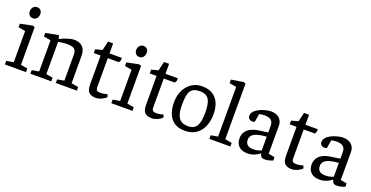

<svg xmlns="http://www.w3.org/2000/svg" viewBox="-28 -1375 3984 2060"><g transform="rotate(20 1963.5 -345.0)"><path d="M26 0V-41L107 -55V-411L27 -425V-466L165 -494L189 -485V-55L267 -41V0ZM137 -568Q112 -568 96.5 -585.5Q81 -603 81 -630Q81 -656 98 -676Q115 -696 142 -696Q167 -696 182.5 -680.5Q198 -665 198 -636Q198 -609 182 -588.5Q166 -568 137 -568Z M317 0V-41L397 -55V-411L317 -425V-466L464 -494L473 -455H477Q518 -476 562.5 -490Q607 -504 636 -504Q700 -504 733.5 -468.5Q767 -433 767 -367V-55L847 -41V0H607V-41L685 -55V-353Q685 -397 662 -415.5Q639 -434 580 -434Q555 -434 525.5 -430.5Q496 -427 479 -422V-55L556 -41V0Z M1066 4Q1023 4 999.5 -10Q976 -24 967 -49.5Q958 -75 958 -107V-441H880V-484L958 -505L982 -609H1040V-495H1181V-467L1167 -441H1040V-114Q1040 -83 1052.5 -73.5Q1065 -64 1090 -64Q1118 -64 1141 -69.5Q1164 -75 1170 -77L1180 -45Q1156 -23 1124 -9.5Q1092 4 1066 4Z M1241 0V-41L1322 -55V-411L1242 -425V-466L1380 -494L1404 -485V-55L1482 -41V0ZM1352 -568Q1327 -568 1311.5 -585.5Q1296 -603 1296 -630Q1296 -656 1313 -676Q1330 -696 1357 -696Q1382 -696 1397.5 -680.5Q1413 -665 1413 -636Q1413 -609 1397 -588.5Q1381 -568 1352 -568Z M1705 4Q1662 4 1638.5 -10Q1615 -24 1606 -49.5Q1597 -75 1597 -107V-441H1519V-484L1597 -505L1621 -609H1679V-495H1820V-467L1806 -441H1679V-114Q1679 -83 1691.5 -73.5Q1704 -64 1729 -64Q1757 -64 1780 -69.5Q1803 -75 1809 -77L1819 -45Q1795 -23 1763 -9.5Q1731 4 1705 4Z M2080 9Q2010 9 1963 -21Q1916 -51 1892.5 -107Q1869 -163 1869 -240Q1869 -294 1884.5 -341.5Q1900 -389 1929.5 -425.5Q1959 -462 2001.5 -483Q2044 -504 2097 -504Q2169 -504 2217 -474.5Q2265 -445 2288.5 -391Q2312 -337 2312 -263Q2312 -205 2297.5 -155.5Q2283 -106 2254 -69Q2225 -32 2181.5 -11.5Q2138 9 2080 9ZM2099 -49Q2147 -49 2174 -72.5Q2201 -96 2212 -140Q2223 -184 2223 -245Q2223 -315 2211 -359.5Q2199 -404 2171 -425Q2143 -446 2092 -446Q2036 -446 2007 -423.5Q1978 -401 1968.5 -356.5Q1959 -312 1959 -245Q1959 -183 1971 -139Q1983 -95 2013.5 -72Q2044 -49 2099 -49Z M2360 0V-41L2440 -55V-622L2360 -636V-677L2499 -699L2522 -690V-55L2600 -41V0Z M2801 7Q2750 7 2719.5 -10Q2689 -27 2675.5 -55.5Q2662 -84 2662 -117Q2662 -159 2681.5 -190Q2701 -221 2741 -241Q2781 -261 2841 -268L2931 -281V-356Q2931 -385 2919.5 -404Q2908 -423 2886.5 -431.5Q2865 -440 2833 -440Q2808 -440 2791 -436.5Q2774 -433 2771 -432L2756 -340Q2755 -339 2748 -336Q2741 -333 2724 -333Q2707 -333 2692.5 -345.5Q2678 -358 2678 -379Q2678 -410 2701.5 -434Q2725 -458 2759 -473.5Q2793 -489 2827 -496.5Q2861 -504 2882 -504Q2925 -504 2954 -488.5Q2983 -473 2998 -447Q3013 -421 3013 -389V-68L3084 -54V-16Q3081 -15 3068.5 -10Q3056 -5 3035.5 -0.5Q3015 4 2988 4Q2960 4 2949.5 -11Q2939 -26 2937 -42H2933Q2918 -30 2897.5 -19Q2877 -8 2853 -0.5Q2829 7 2801 7ZM2841 -56Q2879 -56 2905 -65.5Q2931 -75 2931 -75V-233Q2869 -229 2829 -217Q2789 -205 2769.5 -184.5Q2750 -164 2750 -132Q2750 -56 2841 -56Z M3303 4Q3260 4 3236.5 -10Q3213 -24 3204 -49.5Q3195 -75 3195 -107V-441H3117V-484L3195 -505L3219 -609H3277V-495H3418V-467L3404 -441H3277V-114Q3277 -83 3289.5 -73.5Q3302 -64 3327 -64Q3355 -64 3378 -69.5Q3401 -75 3407 -77L3417 -45Q3393 -23 3361 -9.5Q3329 4 3303 4Z M3624 7Q3573 7 3542.5 -10Q3512 -27 3498.5 -55.5Q3485 -84 3485 -117Q3485 -159 3504.5 -190Q3524 -221 3564 -241Q3604 -261 3664 -268L3754 -281V-356Q3754 -385 3742.5 -404Q3731 -423 3709.5 -431.5Q3688 -440 3656 -440Q3631 -440 3614 -436.5Q3597 -433 3594 -432L3579 -340Q3578 -339 3571 -336Q3564 -333 3547 -333Q3530 -333 3515.5 -345.5Q3501 -358 3501 -379Q3501 -410 3524.5 -434Q3548 -458 3582 -473.5Q3616 -489 3650 -496.5Q3684 -504 3705 -504Q3748 -504 3777 -488.5Q3806 -473 3821 -447Q3836 -421 3836 -389V-68L3907 -54V-16Q3904 -15 3891.5 -10Q3879 -5 3858.5 -0.5Q3838 4 3811 4Q3783 4 3772.5 -11Q3762 -26 3760 -42H3756Q3741 -30 3720.5 -19Q3700 -8 3676 -0.5Q3652 7 3624 7ZM3664 -56Q3702 -56 3728 -65.5Q3754 -75 3754 -75V-233Q3692 -229 3652 -217Q3612 -205 3592.5 -184.5Q3573 -164 3573 -132Q3573 -56 3664 -56Z"/></g></svg>

Font: Faustina Light
Style: Regular
Weight: 400
Version: Version 1.200